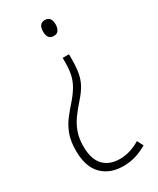

<svg xmlns="http://www.w3.org/2000/svg" viewBox="-189 -348 695 846"><g transform="rotate(-30 158.5 75.5)"><path d="M228 -250Q228 -232 220.5 -220.5Q213 -209 196 -209Q164 -209 164 -249Q164 -290 196 -290Q213 -290 220.5 -279Q228 -268 228 -250ZM213 -106V-84Q213 -43 208 -13.5Q203 16 189.5 41Q176 66 151 94Q124 124 105 151Q86 178 75.5 208Q65 238 65 278Q65 343 95 374.5Q125 406 177 406Q205 406 230.5 398Q256 390 281 375L297 406Q270 422 240 431.5Q210 441 175 441Q108 441 67.5 400.5Q27 360 27 278Q27 230 39.5 196Q52 162 73.5 134Q95 106 122 76Q146 47 158.5 23.5Q171 0 176 -25.5Q181 -51 181 -87V-106Z"/></g></svg>

Font: Noto Sans Khmer UI Condensed ExtraLight
Style: Regular
Weight: 200
Width: 3
Designer: Danh Hong and the Monotype Design Team
Foundry: Monotype Imaging Inc.
Version: Version 2.002; ttfautohint (v1.8.4.7-5d5b)